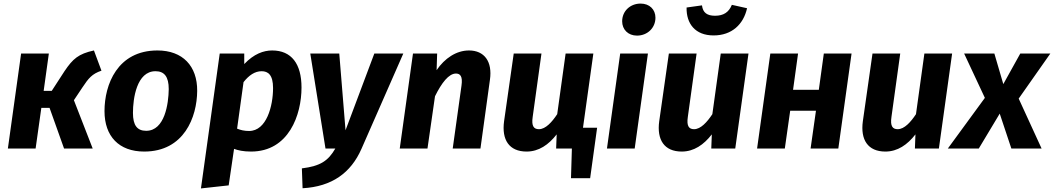

<svg xmlns="http://www.w3.org/2000/svg" viewBox="-20 -830 5890 1073"><path d="M505 -548C418 -529 387 -501 341 -433L269 -322H224L253 -531H98L24 0H179L211 -227H257L338 0H498L393 -270L441 -342C475 -393 494 -417 547 -435Z M786 17C1009 17 1081 -176 1082 -322C1083 -461 1001 -548 860 -548C636 -548 564 -357 564 -209C564 -68 645 17 786 17ZM797 -99C747 -99 723 -129 723 -199C723 -280 744 -432 849 -432C898 -432 923 -402 923 -332C922 -251 901 -99 797 -99Z M1103 223 1258 206 1288 2C1310 10 1339 17 1383 17C1594 17 1665 -188 1665 -341C1665 -473 1609 -548 1501 -548C1453 -548 1399 -529 1345 -472V-531H1208ZM1372 -98C1345 -98 1325 -103 1305 -111L1341 -371C1371 -409 1404 -432 1442 -432C1478 -432 1506 -412 1506 -338C1506 -238 1470 -98 1372 -98Z M2234 -531H2072L1911 -102L1876 -531H1714L1799 0H1854C1814 69 1771 98 1667 111L1671 222C1835 213 1941 136 2000 2Z M2601 -548C2530 -548 2465 -504 2420 -438L2423 -531H2288L2214 0H2369L2411 -292C2448 -367 2488 -419 2528 -419C2551 -419 2567 -405 2559 -351L2510 0H2665L2718 -384C2733 -487 2686 -548 2601 -548Z M3238 -116 3296 -531H3141L3094 -192C3065 -148 3029 -108 2992 -108C2964 -108 2949 -124 2957 -177L3006 -531H2851L2797 -152C2783 -49 2825 17 2923 17C2991 17 3046 -21 3091 -79L3088 0H3176L3171 166H3278L3317 -116Z M3540 -631C3598 -631 3643 -674 3643 -731C3643 -777 3610 -810 3560 -810C3502 -810 3457 -768 3457 -711C3457 -665 3490 -631 3540 -631ZM3601 -531H3446L3372 0H3527Z M3968 -632C4070 -632 4135 -694 4155 -784L4070 -803C4053 -761 4023 -742 3976 -742C3933 -742 3908 -758 3903 -800L3817 -788C3815 -698 3865 -632 3968 -632ZM3790 17C3858 17 3913 -21 3958 -79L3955 0H4089L4163 -531H4008L3961 -192C3932 -148 3896 -108 3859 -108C3831 -108 3816 -124 3824 -177L3873 -531H3718L3664 -152C3650 -49 3692 17 3790 17Z M4510 0H4665L4739 -531H4584L4556 -328H4412L4440 -531H4285L4211 0H4366L4396 -211H4540Z M4928 17C4996 17 5051 -21 5096 -79L5093 0H5227L5301 -531H5146L5099 -192C5070 -148 5034 -108 4997 -108C4969 -108 4954 -124 4962 -177L5011 -531H4856L4802 -152C4788 -49 4830 17 4928 17Z M5850 -531H5682L5587 -360L5537 -531H5368L5484 -283L5277 0H5450L5567 -195L5632 0H5801L5673 -279Z"/></svg>

Font: Fira Sans
Style: Bold Italic
Weight: 700
Italic angle: -8°
Designer: bBox Type GmbH & Carrois Corporate GbR & Edenspiekermann AG
Foundry: bBox Type GmbH & Carrois Corporate GbR & Edenspiekermann AG
Version: Version 4.301;PS 004.301;hotconv 1.0.88;makeotf.lib2.5.64775